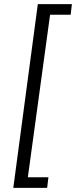

<svg xmlns="http://www.w3.org/2000/svg" viewBox="-20 -743 366 924"><path d="M44 161H207L213 110H114L221 -672H320L326 -723H162Z"/></svg>

Font: United Sans Light
Style: Italic
Weight: 300
Italic angle: -8°
Designer: Pablo Impallari, Rodrigo Fuenzalida (Modified by Dan O. Williams)
Version: Version 1.000;PS 001.000;hotconv 1.0.88;makeotf.lib2.5.64775